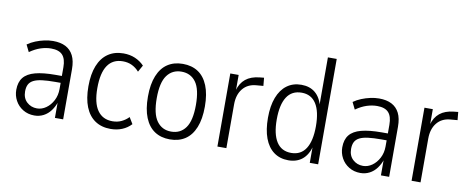

<svg xmlns="http://www.w3.org/2000/svg" viewBox="-62 -981 3102 1265"><g transform="rotate(10 1488.5 -348.5)"><path d="M206 8Q163 8 129.5 -12.5Q96 -33 78 -66.5Q60 -100 60 -138Q60 -190 85 -221Q110 -252 162.5 -266Q215 -280 299 -280H350V-234H304Q252 -234 216.5 -229.5Q181 -225 159.5 -214Q138 -203 128.5 -184.5Q119 -166 119 -138Q119 -93 147 -67Q175 -41 215 -41Q247 -41 275.5 -61Q304 -81 322 -115.5Q340 -150 340 -193V-338Q340 -394 316 -420Q292 -446 240 -446Q206 -446 170.5 -434.5Q135 -423 98 -397L75 -444Q99 -461 127.5 -472.5Q156 -484 186 -490.5Q216 -497 244 -497Q294 -497 328 -479.5Q362 -462 380 -426.5Q398 -391 398 -335V0H343V-109H346Q335 -75 315 -48Q295 -21 267 -6.5Q239 8 206 8Z M716 8Q655 8 612 -21Q569 -50 546.5 -106Q524 -162 524 -244Q524 -325 546.5 -381.5Q569 -438 612 -467.5Q655 -497 715 -497Q758 -497 793 -482Q828 -467 854 -440L829 -395Q808 -419 781 -432Q754 -445 720 -445Q653 -445 618.5 -394.5Q584 -344 584 -242Q584 -143 619 -93.5Q654 -44 719 -44Q753 -44 780 -57Q807 -70 827 -91L853 -48Q828 -21 793 -6.5Q758 8 716 8Z M1112 8Q1053 8 1010.5 -20Q968 -48 945 -104.5Q922 -161 922 -245Q922 -328 945 -384.5Q968 -441 1010.5 -469Q1053 -497 1112 -497Q1172 -497 1214.5 -469Q1257 -441 1280 -384.5Q1303 -328 1303 -245Q1303 -161 1280 -104.5Q1257 -48 1214.5 -20Q1172 8 1112 8ZM1112 -44Q1174 -44 1208.5 -92Q1243 -140 1243 -245Q1243 -350 1208.5 -397.5Q1174 -445 1112 -445Q1051 -445 1016 -397.5Q981 -350 981 -245Q981 -140 1016 -92Q1051 -44 1112 -44Z M1430 0V-489H1486V-384H1484Q1498 -435 1532.5 -463Q1567 -491 1625 -497L1654 -500L1659 -446L1611 -442Q1554 -437 1522 -397Q1490 -357 1490 -293V0Z M1905 8Q1848 8 1807.5 -22Q1767 -52 1746 -108.5Q1725 -165 1725 -245Q1725 -324 1746.5 -380.5Q1768 -437 1808.5 -467Q1849 -497 1905 -497Q1961 -497 1997.5 -467Q2034 -437 2049 -378H2045V-705H2104V0H2048V-112H2051Q2035 -52 1998 -22Q1961 8 1905 8ZM1915 -43Q1980 -43 2013 -94.5Q2046 -146 2046 -244Q2046 -343 2013 -394.5Q1980 -446 1916 -446Q1850 -446 1817 -394.5Q1784 -343 1784 -244Q1784 -146 1817 -94.5Q1850 -43 1915 -43Z M2387 8Q2344 8 2310.5 -12.5Q2277 -33 2259 -66.5Q2241 -100 2241 -138Q2241 -190 2266 -221Q2291 -252 2343.5 -266Q2396 -280 2480 -280H2531V-234H2485Q2433 -234 2397.5 -229.5Q2362 -225 2340.5 -214Q2319 -203 2309.5 -184.5Q2300 -166 2300 -138Q2300 -93 2328 -67Q2356 -41 2396 -41Q2428 -41 2456.5 -61Q2485 -81 2503 -115.5Q2521 -150 2521 -193V-338Q2521 -394 2497 -420Q2473 -446 2421 -446Q2387 -446 2351.5 -434.5Q2316 -423 2279 -397L2256 -444Q2280 -461 2308.5 -472.5Q2337 -484 2367 -490.5Q2397 -497 2425 -497Q2475 -497 2509 -479.5Q2543 -462 2561 -426.5Q2579 -391 2579 -335V0H2524V-109H2527Q2516 -75 2496 -48Q2476 -21 2448 -6.5Q2420 8 2387 8Z M2729 0V-489H2785V-384H2783Q2797 -435 2831.5 -463Q2866 -491 2924 -497L2953 -500L2958 -446L2910 -442Q2853 -437 2821 -397Q2789 -357 2789 -293V0Z"/></g></svg>

Font: Nunito Sans 10pt Condensed Light
Style: Regular
Weight: 300
Width: 3
Designer: Vernon Adams
Foundry: Vernon Adams
Version: Version 3.101;gftools[0.9.27]